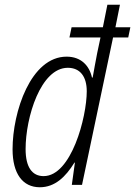

<svg xmlns="http://www.w3.org/2000/svg" viewBox="-20 -780 570 810"><path d="M148 10C212 10 257 -34 294 -94H296L283 0H326L457 -622H521L530 -665H467L486 -760H433L414 -665H282L273 -622H404L390 -556C383 -522 377 -485 371 -453H368C357 -503 322 -541 261 -541C110 -541 33 -309 33 -150C33 -47 76 10 148 10ZM164 -37C116 -37 88 -74 88 -151C88 -286 152 -494 266 -494C318 -494 346 -457 346 -395C346 -286 281 -37 164 -37Z"/></svg>

Font: Noto Sans Condensed Light
Style: Italic
Weight: 300
Width: 3
Italic angle: -12°
Designer: Monotype Design Team
Foundry: Monotype Imaging Inc.
Version: Version 2.013